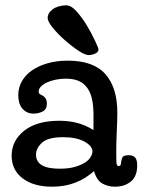

<svg xmlns="http://www.w3.org/2000/svg" viewBox="-20 -694 538 725"><path d="M160 -626Q160 -645 179 -659Q198 -673 230 -674Q249 -674 270.5 -649.5Q292 -625 310 -594.5Q328 -564 340 -537.5Q352 -511 352 -508Q352 -497 339 -491.5Q326 -486 315 -486Q301 -486 275.5 -503Q250 -520 224 -543Q198 -566 179 -589.5Q160 -613 160 -626ZM333 -261Q333 -292 328 -317Q323 -342 311 -360Q299 -378 279 -387.5Q259 -397 228 -397Q208 -397 189.5 -393Q171 -389 157 -382.5Q143 -376 134.5 -367Q126 -358 126 -349Q126 -341 130.5 -338.5Q135 -336 137 -335Q157 -326 157 -303Q157 -281 141 -273Q125 -265 108 -265Q91 -265 79.5 -271.5Q68 -278 61 -288.5Q54 -299 51.5 -311Q49 -323 49 -335Q49 -363 62.5 -387Q76 -411 100.5 -428Q125 -445 159.5 -455Q194 -465 236 -465Q333 -465 378 -414Q423 -363 423 -269Q423 -257 422.5 -238Q422 -219 421 -198.5Q420 -178 419.5 -158.5Q419 -139 419 -124Q419 -87 420 -77Q421 -67 428 -67Q433 -67 435 -70.5Q437 -74 437 -79Q438 -90 442 -99Q446 -108 466 -108Q481 -108 489.5 -100Q498 -92 498 -69Q498 -28 474 -8.5Q450 11 414 11Q388 11 366.5 -1Q345 -13 335 -48Q303 -19 263.5 -4Q224 11 177 11Q107 11 65.5 -20.5Q24 -52 24 -106Q24 -163 71.5 -200.5Q119 -238 204 -238Q240 -238 271 -230Q302 -222 333 -203ZM116 -110Q116 -84 137.5 -70.5Q159 -57 206 -57Q240 -57 263.5 -64Q287 -71 301.5 -80.5Q316 -90 322.5 -101.5Q329 -113 329 -122Q329 -143 298.5 -159.5Q268 -176 218 -176Q162 -176 139 -155.5Q116 -135 116 -110Z"/></svg>

Font: Life Savers ExtraBold
Style: Regular
Weight: 800
Designer: Pablo Impallari, Rodrigo Fuenzalida, Brenda Gallo
Foundry: Pablo Impallari, Rodrigo Fuenzalida, Brenda Gallo
Version: Version 3.001; ttfautohint (v0.95) -l 8 -r 50 -G 200 -x 14 -